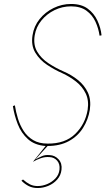

<svg xmlns="http://www.w3.org/2000/svg" viewBox="-20 -728 532 968"><path d="M55 -197 45 -193Q52 -147 69.5 -102Q87 -57 121 -26.5Q155 4 210 8L146 88Q164 77 186 69.5Q208 62 230 64Q253 65 268 82Q283 99 280 127Q277 153 259.5 171.5Q242 190 218 200Q194 210 170 210Q148 210 131 201.5Q114 193 96 177L88 183Q106 201 125.5 210.5Q145 220 170 220Q197 220 223.5 209Q250 198 268.5 177Q287 156 290 128Q294 96 275.5 75.5Q257 55 230 54Q208 52 192 59Q176 66 158 76L220 8Q282 8 327 -16.5Q372 -41 398.5 -83Q425 -125 433 -175Q440 -225 423 -261.5Q406 -298 373 -324.5Q340 -351 300 -368Q261 -385 224.5 -409Q188 -433 167.5 -467.5Q147 -502 155 -550Q162 -592 189 -625Q216 -658 255 -677Q294 -696 338 -696Q386 -696 416 -674Q446 -652 461.5 -618Q477 -584 482 -548L492 -550Q488 -588 471 -624.5Q454 -661 422 -684.5Q390 -708 338 -708Q292 -708 250 -687.5Q208 -667 179.5 -631.5Q151 -596 144 -550Q136 -499 158 -462.5Q180 -426 217.5 -401Q255 -376 294 -359Q331 -342 363 -317Q395 -292 412 -257Q429 -222 422 -175Q410 -102 359 -52.5Q308 -3 220 -4Q177 -4 147.5 -21.5Q118 -39 99.5 -67.5Q81 -96 70.5 -130Q60 -164 55 -197Z"/></svg>

Font: Jost* 200 Hairline Italic
Style: Italic
Weight: 100
Italic angle: -10°
Version: Version 3.200; ttfautohint (v0.97) -l 8 -r 50 -G 200 -x 14 -